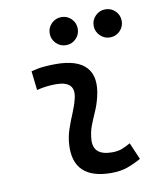

<svg xmlns="http://www.w3.org/2000/svg" viewBox="-83 -803 753 882"><g transform="rotate(-10 293.0 -362.5)"><path d="M471.7 -109.9 505.4 -31.2Q475.6 -14.2 442.4 -2.2Q409.2 9.8 366.2 9.8Q186.5 9.8 196.8 -153.3Q199.2 -189.9 211.2 -224.6Q223.1 -259.3 237.1 -292Q251 -324.7 258.3 -355Q279.3 -436 184.6 -436Q138.2 -436 95.2 -424.8L85 -513.7Q113.8 -522 142.6 -524.7Q171.4 -527.3 200.2 -527.3Q301.3 -527.3 342.3 -481.2Q383.3 -435.1 361.3 -345.2Q353 -310.5 339.6 -280.5Q326.2 -250.5 314.9 -221.2Q303.7 -191.9 301.3 -157.7Q295.9 -83 385.3 -83Q409.7 -83 428 -89.1Q446.3 -95.2 471.7 -109.9ZM262.7 -604.5Q235.8 -604.5 216.6 -623.8Q197.3 -643.1 197.3 -669.9Q197.3 -697.3 216.6 -716.3Q235.8 -735.4 262.7 -735.4Q290 -735.4 309.1 -716.3Q328.1 -697.3 328.1 -669.9Q328.1 -643.1 309.1 -623.8Q290 -604.5 262.7 -604.5ZM467.8 -604.5Q440.9 -604.5 421.6 -623.8Q402.3 -643.1 402.3 -669.9Q402.3 -697.3 421.6 -716.3Q440.9 -735.4 467.8 -735.4Q495.1 -735.4 514.2 -716.3Q533.2 -697.3 533.2 -669.9Q533.2 -643.1 514.2 -623.8Q495.1 -604.5 467.8 -604.5Z"/></g></svg>

Font: Cascadia Code NF
Style: Italic
Weight: 400
Italic angle: -10°
Monospace: yes
Designer: Aaron Bell
Foundry: Saja Typeworks
Version: Version 2404.023; ttfautohint (v1.8.4)